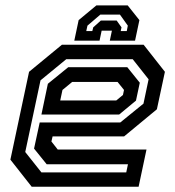

<svg xmlns="http://www.w3.org/2000/svg" viewBox="-20 -710 666 730"><path d="M526 -540 607 -437 576.5 -294.5 452 -191.5H180L175.5 -172L199.5 -141.5H537L507 0H100.5L19.5 -103L90.5 -437L215.5 -540ZM464 -454.5 511.5 -395.5 497 -327.5 433 -274.5H137.5L162 -391.5L239.5 -454.5ZM484.5 -485H232L134 -404.5L76 -132L137.5 -54.5H460L466.5 -85.5H157.5L109.5 -145L131 -244.5H437.5L525.5 -316L545 -408.5ZM427 -398.5H254.5L217.5 -368L209 -328H422L447.5 -349L451.5 -368ZM465.5 -689.5 510 -633.5 493.5 -555.5H397.5L405.5 -593.5H366.5L358.5 -555.5H262.5L279 -633.5L346.5 -689.5ZM436 -654.5H361.5L312.5 -612.5L308 -592H331L334.5 -606L363.5 -632H423.5L442 -606L439 -592H462L466 -612.5Z"/></svg>

Font: Tourney SemiBold
Style: Italic
Weight: 600
Italic angle: -12°
Version: Version 1.015